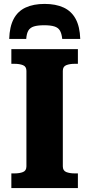

<svg xmlns="http://www.w3.org/2000/svg" viewBox="-20 -961 456 981"><path d="M208 -941Q151 -941 111 -922.5Q71 -904 50 -864.5Q29 -825 27 -762H114Q116 -790 125 -805Q134 -820 153.5 -826Q173 -832 206 -832Q238 -832 257.5 -826Q277 -820 286 -805Q295 -790 298 -762H390Q388 -825 366.5 -864.5Q345 -904 305 -922.5Q265 -941 208 -941ZM115 -111V-599Q115 -621 97.5 -628Q80 -635 54 -635H38V-710H378V-635H362Q336 -635 318.5 -628Q301 -621 301 -599V-111Q301 -89 318.5 -82Q336 -75 362 -75H378V0H38V-75H54Q80 -75 97.5 -82Q115 -89 115 -111Z"/></svg>

Font: Roboto Serif
Style: Bold
Weight: 700
Designer: Greg Gazdowicz
Foundry: Commercial Type
Version: Version 1.008